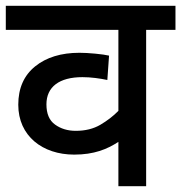

<svg xmlns="http://www.w3.org/2000/svg" viewBox="-20 -642 625 662"><path d="M585 -622.1H0V-539.1H388.2V-259.8C370.6 -241.7 350.1 -226.1 326.2 -211.9C302.2 -197.8 273.9 -190.9 241.2 -190.9C213.4 -190.9 189.5 -198.2 169.9 -212.4C149.9 -226.6 140.1 -250 140.1 -282.2C140.1 -342.3 184.1 -376 264.2 -376C293.5 -376 324.7 -371.6 350.1 -366.2L356 -450.2C345.2 -452.6 329.6 -455.1 308.6 -457C287.6 -459 269 -460 253.9 -460C190.9 -460 139.6 -444.3 101.1 -413.1C62.5 -381.8 43 -337.9 43 -280.8C43 -173.3 126.5 -108.9 235.8 -108.9C304.2 -108.9 349.1 -127.4 388.2 -152.8V0H483.9V-539.1H585Z"/></svg>

Font: Noto Reveo Sans
Style: Regular
Weight: 500
Designer: Monotype Design Team
Foundry: Monotype Imaging Inc.
Version: Version 2.007